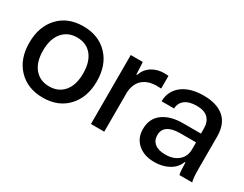

<svg xmlns="http://www.w3.org/2000/svg" viewBox="-64 -902 1622 1275"><g transform="rotate(30 747.0 -264.5)"><path d="M294.9 8.8Q178.2 8.8 107.2 -65.2Q36.1 -139.2 36.1 -263.2Q36.1 -386.7 106 -461.9Q175.8 -537.1 294.9 -537.1Q411.1 -537.1 482.2 -463.1Q553.2 -389.2 553.2 -264.2Q553.2 -141.6 483.2 -66.4Q413.1 8.8 294.9 8.8ZM141.1 -263.2Q141.1 -175.3 182.4 -126.2Q223.6 -77.1 294.9 -77.1Q365.2 -77.1 406.7 -126.2Q448.2 -175.3 448.2 -264.2Q448.2 -353 407.5 -402.6Q366.7 -452.1 294.9 -452.1Q224.6 -452.1 182.9 -402.6Q141.1 -353 141.1 -263.2Z M660.6 0V-528.8H752.9L757.8 -435.1H762.7Q779.3 -484.4 820.6 -510.3Q861.8 -536.1 916 -536.1Q929.2 -536.1 946.8 -534.2V-437Q939 -438 915 -438Q844.7 -438 805.7 -402.6Q766.6 -367.2 762.7 -301.8V0Z M1150.4 8.8Q1071.8 8.8 1023.9 -33Q976.1 -74.7 976.1 -143.1Q976.1 -224.6 1033.7 -267.3Q1091.3 -310.1 1187.5 -310.1H1325.2V-350.1Q1325.2 -399.4 1297.1 -427.7Q1269 -456.1 1210.4 -456.1Q1151.9 -456.1 1120.1 -431.6Q1088.4 -407.2 1087.4 -365.2H991.2Q992.7 -445.3 1053.2 -491.7Q1113.8 -538.1 1216.3 -538.1Q1317.4 -538.1 1372.8 -490.5Q1428.2 -442.9 1428.2 -346.2V-107.9Q1428.2 -19.5 1437.5 0H1339.4Q1333 -17.6 1331.5 -92.8H1326.2Q1310.5 -46.4 1262.5 -18.8Q1214.4 8.8 1150.4 8.8ZM1079.1 -157.2Q1079.1 -116.2 1107.4 -93.5Q1135.7 -70.8 1188.5 -70.8Q1251 -70.8 1288.6 -103.3Q1326.2 -135.7 1326.2 -189V-243.2H1204.1Q1143.6 -243.2 1111.3 -221.4Q1079.1 -199.7 1079.1 -157.2Z"/></g></svg>

Font: Lumene Sans Medium
Style: Regular
Weight: 500
Designer: Deni Anggara
Version: Version 1.003;Glyphs 3.1.2 (3151)